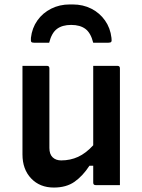

<svg xmlns="http://www.w3.org/2000/svg" viewBox="-20 -832 640 863"><path d="M300 -720Q260 -720 236 -702Q212 -684 201 -640H133Q123 -640 120.5 -644Q118 -648 119 -662Q124 -706 148 -740Q172 -774 210 -793Q248 -812 293 -812H307Q353 -812 390.5 -793Q428 -774 452 -740Q476 -706 481 -662Q483 -648 480 -644Q477 -640 467 -640H399Q388 -684 364 -702Q340 -720 300 -720ZM191 -536Q202 -536 202 -525V-167Q202 -139 216.5 -125Q231 -111 255 -111Q296 -111 331 -127Q366 -143 399 -179V-536H508Q519 -536 519 -525V0H410Q399 0 399 -11V-87H382Q352 -41 315 -15Q278 11 222 11Q159 11 120 -30Q81 -71 81 -138V-536Z"/></svg>

Font: Recursive Sn Lnr St SmB
Style: Regular
Weight: 600
Version: Version 1.079;hotconv 1.0.112;makeotfexe 2.5.65598; ttfautoh